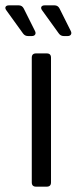

<svg xmlns="http://www.w3.org/2000/svg" viewBox="-39 -699 291 719"><path d="M96 0Q80 0 80 -16V-483Q80 -499 96 -499H136Q152 -499 152 -483V-16Q152 0 136 0ZM66 -564Q54 -564 47 -574L-15 -660Q-21 -668 -18 -673.5Q-15 -679 -5 -679H31Q44 -679 50 -667L92 -583Q96 -575 92.5 -569.5Q89 -564 80 -564ZM200 -564Q188 -564 181 -574L119 -660Q113 -668 116 -673.5Q119 -679 129 -679H165Q178 -679 184 -667L226 -583Q230 -575 226.5 -569.5Q223 -564 214 -564Z"/></svg>

Font: Pitagon Sans
Style: Regular
Weight: 400
Designer: Travis Tran
Foundry: Pitagon
Version: Version 1.001; ttfautohint (v1.8.4.7-5d5b);gftools[0.9.26]